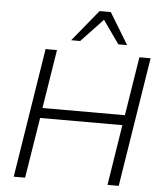

<svg xmlns="http://www.w3.org/2000/svg" viewBox="-61 -989 878 1042"><g transform="rotate(5 378.0 -468.0)"><path d="M53 0 165 -705H227L176 -385H625L676 -705H737L625 0H564L616 -330H168L115 0ZM299 -765 439 -936H500L604 -765H556L467 -891L348 -765Z"/></g></svg>

Font: Nunito Sans 12pt ExtraLight 12pt Light
Style: Italic
Weight: 300
Italic angle: -9°
Version: Version 3.101;gftools[0.9.27]